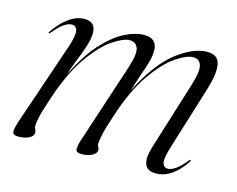

<svg xmlns="http://www.w3.org/2000/svg" viewBox="-71 -541 808 654"><g transform="rotate(15 333.0 -214.0)"><path d="M248 -35.5 340 -315.5Q357.5 -368.5 350 -388Q342.5 -407.5 321 -407.5Q298.5 -407.5 261 -382Q223.5 -356.5 183 -298.8Q142.5 -241 110.5 -144Q93.5 -93 89.2 -72.5Q85 -52 85 -42Q85 -36 88 -31.2Q91 -26.5 91 -19.5Q91 -7.5 76 0.2Q61 8 38 8Q19 8 18.2 -3.5Q17.5 -15 27 -44L124 -329Q139.5 -374 136 -391Q132.5 -408 116.5 -408Q105.5 -408 90.8 -398.8Q76 -389.5 53 -362Q49.5 -358 47.5 -359.5Q46 -360.5 48.5 -364.5Q99.5 -437.5 153.5 -437.5Q193 -437.5 193 -398.5Q193 -376.5 183.8 -349Q174.5 -321.5 163 -293Q151.5 -264.5 144.5 -240.5Q179.5 -312.5 218.5 -355.8Q257.5 -399 295 -418.2Q332.5 -437.5 364 -437.5Q410 -437.5 410 -394Q410 -368 396.8 -330.5Q383.5 -293 368 -243Q421 -347.5 479.5 -392.5Q538 -437.5 586.5 -437.5Q624.5 -437.5 630.8 -406.2Q637 -375 619.5 -318L551 -96.5Q535.5 -47.5 540 -32.8Q544.5 -18 558 -18Q569.5 -18 584.2 -27.5Q599 -37 621 -63.5Q624.5 -68 626.5 -67Q628.5 -65.5 625.5 -60Q579.5 8 523 8Q463.5 8 488.5 -74.5L563.5 -315.5Q580 -368.5 573 -388Q566 -407.5 545 -407.5Q522 -407.5 484.5 -382Q447 -356.5 406.2 -298.8Q365.5 -241 334 -144Q317.5 -95 312.8 -72.2Q308 -49.5 308 -39Q308 -32.5 311 -28Q314 -23.5 314 -17.5Q314 -6.5 299 1.8Q284 10 261 10Q243 10 241.8 -1Q240.5 -12 248 -35.5Z"/></g></svg>

Font: Fraunces 144pt S000 Light
Style: Italic
Weight: 300
Italic angle: -16°
Version: Version 1.000; ttfautohint (v1.8.3)